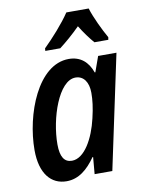

<svg xmlns="http://www.w3.org/2000/svg" viewBox="-87 -827 666 897"><g transform="rotate(-10 246.0 -378.5)"><path d="M163 -607H234C264 -630 298 -659 333 -694C353 -661 377 -629 396 -607H462L464 -619C442 -657 410 -724 397 -767H291C260 -720 205 -659 164 -619ZM197 -80C161 -80 143 -108 143 -167C143 -290 200 -460 280 -460C318 -460 341 -428 341 -377C341 -344 337 -308 325 -258C304 -167 257 -80 197 -80ZM156 10C214 10 257 -27 294 -80H297L290 0H374L489 -541H402L376 -468H373C355 -519 320 -551 264 -551C117 -551 33 -328 33 -159C33 -47 83 10 156 10Z"/></g></svg>

Font: Noto Sans Display SemiCondensed Medium
Style: Italic
Weight: 500
Width: 4
Italic angle: -12°
Designer: Monotype Design Team
Foundry: Monotype Imaging Inc.
Version: Version 1.900